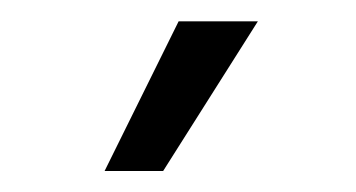

<svg xmlns="http://www.w3.org/2000/svg" viewBox="-20 -775 336 181"><path d="M78.6 -613.8 148.4 -754.9H223.1L133.8 -613.8Z"/></svg>

Font: Inter 17pt Light
Style: Regular
Weight: 300
Version: Version 4.001;git-66647c0bb